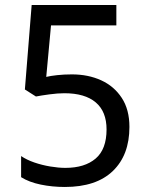

<svg xmlns="http://www.w3.org/2000/svg" viewBox="-20 -734 591 764"><path d="M238 10Q188 10 142 0.5Q96 -9 64 -29V-113Q86 -98 116.5 -87.5Q147 -77 180 -71.5Q213 -66 240 -66Q317 -66 360.5 -103Q404 -140 404 -219Q404 -290 361 -326.5Q318 -363 236 -363Q210 -363 176.5 -358.5Q143 -354 123 -350L79 -378L106 -714H443V-633H183L164 -428Q180 -432 207.5 -435Q235 -438 266 -438Q331 -438 382.5 -414.5Q434 -391 464.5 -344.5Q495 -298 495 -229Q495 -117 429 -53.5Q363 10 238 10Z"/></svg>

Font: bangla115
Style: Regular
Weight: 400
Designer: Jelle Bosma - Monotype Design Team
Foundry: Monotype Imaging Inc.
Version: Version 2.003